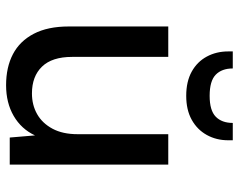

<svg xmlns="http://www.w3.org/2000/svg" viewBox="-97 -676 785 631"><g transform="rotate(90 295.5 -360.5)"><path d="M260 12Q201 12 158 -10.5Q115 -33 91 -79Q67 -125 67 -194V-521H167V-205Q167 -139 199 -106Q231 -73 287 -73Q325 -73 355 -90Q385 -107 403 -140.5Q421 -174 421 -223V-521H521V0H432L425 -83Q404 -38 361 -13Q318 12 260 12ZM295 -580Q248 -580 215.5 -598Q183 -616 166 -647.5Q149 -679 149 -718V-733H205Q205 -697 225.5 -677Q246 -657 295 -657Q343 -657 363.5 -677Q384 -697 384 -733H441V-718Q441 -679 423.5 -647.5Q406 -616 373.5 -598Q341 -580 295 -580Z"/></g></svg>

Font: DM Sans 10pt Medium
Style: Regular
Weight: 500
Version: Version 4.004;gftools[0.9.30]